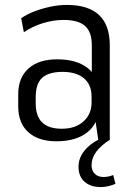

<svg xmlns="http://www.w3.org/2000/svg" viewBox="-20 -567 539 780"><path d="M353 -177V-383Q353 -437 325.5 -461.5Q298 -486 238 -486Q197 -486 154.5 -473Q112 -460 77 -436L66 -493Q89 -509 120.5 -521Q152 -533 186 -540Q220 -547 251 -547Q339 -547 382.5 -506Q426 -465 426 -383V0H379ZM209 7Q136 7 95 -30Q54 -67 54 -135V-184Q54 -251 95.5 -288.5Q137 -326 212 -326Q292 -326 337 -290Q382 -254 382 -187V-136Q382 -68 336 -30.5Q290 7 209 7ZM231 -44Q286 -44 319 -73.5Q352 -103 352 -151V-174Q352 -223 321 -249Q290 -275 234 -275Q179 -275 152 -251.5Q125 -228 125 -171V-148Q125 -95 151.5 -69.5Q178 -44 231 -44ZM390 193Q348 193 323.5 171.5Q299 150 299 110Q299 76 322 46.5Q345 17 388 -4L427 0Q390 24 371 49.5Q352 75 352 104Q352 126 365 139Q378 152 400 152Q421 152 440 144L449 180Q437 185 421.5 189Q406 193 390 193Z"/></svg>

Font: Pathway Extreme SemiCondensed Light
Style: Regular
Weight: 300
Width: 4
Version: Version 1.001;gftools[0.9.26]